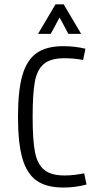

<svg xmlns="http://www.w3.org/2000/svg" viewBox="-20 -841 478 870"><path d="M61.5 -311.5Q61.5 -430.7 81.5 -500Q101.6 -569.3 146 -600.6Q190.4 -631.8 266.6 -631.8Q320.3 -631.8 367.2 -620.1L356.4 -569.3Q317.4 -577.1 271.5 -577.1Q209 -577.1 178.2 -550.8Q147.5 -524.4 137.7 -469.7Q127.9 -415 127.9 -311.5Q127.9 -208 138.2 -153.3Q148.4 -98.6 179.2 -72.3Q210 -45.9 272.5 -45.9Q313.5 -45.9 361.3 -55.7L372.1 -4.9Q322.3 8.8 266.6 8.8Q190.4 8.8 146 -22.5Q101.6 -53.7 81.5 -123Q61.5 -192.4 61.5 -311.5ZM347.7 -687.5H290L250 -761.7L210 -687.5H152.3L231.4 -821.3H268.6Z"/></svg>

Font: Sudo Light
Style: Regular
Weight: 300
Monospace: yes
Designer: Jens Kutilek
Foundry: Jens Kutilek
Version: Version 0.040